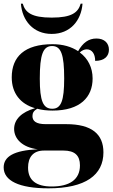

<svg xmlns="http://www.w3.org/2000/svg" viewBox="-26 -791 615 1047"><path d="M256 -606C357 -606 417 -679 424 -771H414C400 -723 366 -695 256 -695C146 -695 112 -723 98 -771H88C95 -679 155 -606 256 -606ZM238 236C441 236 538 163 538 40C538 -60 474 -114 335 -114H223C169 -114 151 -132 151 -158C151 -175 158 -187 177 -198C202 -191 230 -188 261 -188C412 -188 479 -262 479 -363C479 -422 454 -472 409 -505C421 -516 434 -522 447 -522C475 -522 493 -498 493 -459C544 -459 568 -485 568 -520C568 -556 543 -581 500 -581C457 -581 426 -558 400 -512C364 -536 317 -550 261 -550C108 -550 38 -482 38 -369C38 -283 85 -224 165 -201C92 -180 51 -140 51 -88C51 -34 96 13 180 23C49 29 -6 63 -6 122C-6 194 77 236 238 236ZM259 -198C209 -198 191 -240 191 -362C191 -494 209 -540 258 -540C307 -540 324 -494 324 -363C324 -241 307 -198 259 -198ZM256 226C172 226 127 193 127 123C127 66 155 30 214 30H320C382 30 410 57 410 111C410 190 351 226 256 226Z"/></svg>

Font: Noto Serif Display ExtraBold
Style: Regular
Weight: 800
Designer: Monotype Design Team
Foundry: Monotype Imaging Inc.
Version: Version 2.009